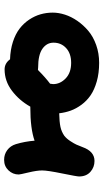

<svg xmlns="http://www.w3.org/2000/svg" viewBox="199 -730 509 948"><g transform="rotate(-90 454.0 -256.5)"><path d="M617.2 -22Q566.4 -22 525.4 -33.7Q484.4 -45.4 457 -64.2Q429.7 -83 410.4 -109.1Q391.1 -135.3 381.3 -162.4Q371.6 -189.5 368.2 -219.2Q325.7 -218.3 301.5 -213.1Q277.3 -208 256.8 -193.8Q242.7 -182.6 230.5 -163.8Q218.3 -145 213.4 -134Q208.5 -123 201.2 -104Q180.2 -44.9 132.8 -44.9Q101.6 -44.9 78.9 -65.2Q56.2 -85.4 56.2 -121.1Q56.2 -131.8 71 -204.3Q85.9 -276.9 85.9 -303.2Q85.9 -329.6 75.9 -371.1Q65.9 -412.6 65.9 -418.9Q65.9 -448.2 86.4 -469.7Q106.9 -491.2 138.2 -491.2Q165.5 -491.2 186.5 -475.6Q207.5 -460 215.8 -433.1Q229 -389.2 232.9 -340.8Q292.5 -361.8 397 -361.8H400.9Q431.6 -416.5 479.5 -452.6Q527.3 -488.8 585 -488.8Q614.7 -488.8 634.8 -461.9Q681.6 -460.4 720.7 -447.8Q759.8 -435.1 786.1 -414.8Q812.5 -394.5 830.6 -367.4Q848.6 -340.3 856.9 -311.3Q865.2 -282.2 865.2 -251Q865.2 -222.2 855.2 -190.9Q845.2 -159.7 824.5 -129.6Q803.7 -99.6 775.1 -75.4Q746.6 -51.3 705.3 -36.6Q664.1 -22 617.2 -22ZM512.2 -249Q512.2 -214.4 540.3 -187.3Q568.4 -160.2 617.2 -160.2Q663.1 -160.2 689.9 -184.8Q716.8 -209.5 716.8 -247.1Q716.8 -280.8 686.8 -302Q656.7 -323.2 594.2 -323.2Q585.9 -323.2 582 -324.2Q544.9 -287.1 514.2 -264.2Q512.2 -254.4 512.2 -249Z"/></g></svg>

Font: Shantell Sans Irregular
Style: Bold
Weight: 700
Designer: Stephen Nixon, Anya Danilova, Shantell Martin
Foundry: Arrow Type
Version: Version 1.006;[9816181b4]